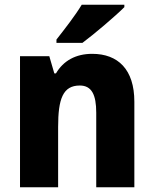

<svg xmlns="http://www.w3.org/2000/svg" viewBox="-20 -786 646 806"><path d="M502 -756V-766H323C296 -721 250 -662 217 -620V-606H326C377 -644 465 -719 502 -756ZM367 -560C298 -560 246 -531 215 -478H208L187 -550H64V0H224V-253C224 -371 244 -427 315 -427C365 -427 384 -388 384 -313V0H544V-359C544 -495 475 -560 367 -560Z"/></svg>

Font: Noto Sans Lao SemiCondensed ExtraBold
Style: Regular
Weight: 800
Width: 4
Designer: Monotype Design Team
Foundry: Monotype Imaging Inc.
Version: Version 2.003